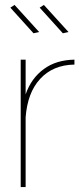

<svg xmlns="http://www.w3.org/2000/svg" viewBox="-20 -759 322 779"><path d="M158 -479C124 -454 99 -420 84 -376V-517H64V0H84V-283C89 -349 108 -401 143 -439C177 -476 223 -496 282 -497V-517C233 -516 192 -504 158 -479ZM39 -739 22 -728 116 -624 139 -629ZM158 -739 141 -728 235 -624 258 -629Z"/></svg>

Font: Argentum Sans Thin
Style: Regular
Weight: 250
Designer: Julieta Ulanovsky
Foundry: Julieta Ulanovsky
Version: Version 5.001;February 15, 2019;FontCreator 11.5.0.2425 64-b